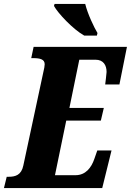

<svg xmlns="http://www.w3.org/2000/svg" viewBox="-41 -951 662 971"><path d="M385 -771H449L452 -784C435 -812 402 -881 390 -931H235L232 -921C252 -884 328 -803 385 -771ZM-21 0H476L523 -190H451L436 -147C421 -103 392 -65 341 -65H237L294 -341H469L484 -405H310L360 -649H442C482 -649 498 -621 498 -587C498 -579 492 -533 491 -524H563L601 -714H129L117 -657H127C162 -657 185 -651 185 -626C185 -617 182 -602 179 -590L77 -114C67 -65 36 -57 3 -57H-7Z"/></svg>

Font: Noto Serif ExtraCondensed Black
Style: Italic
Weight: 900
Width: 2
Italic angle: -12°
Designer: Monotype Design Team
Foundry: Monotype Imaging Inc.
Version: Version 2.014